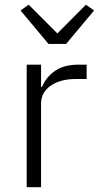

<svg xmlns="http://www.w3.org/2000/svg" viewBox="-20 -784 414 804"><path d="M183.1 -600.1 65.9 -740.2 100.1 -764.2 220.2 -644 339.8 -764.2 374 -740.2 256.8 -600.1ZM91.8 0V-513.2H151.9V-419.9H155.8Q172.9 -460.9 210.2 -487.1Q247.6 -513.2 308.1 -513.2H342.8V-453.1H296.9Q232.4 -453.1 192.1 -425Q151.9 -397 151.9 -350.1V0Z"/></svg>

Font: Anuphan Light
Style: Regular
Weight: 300
Designer: Mike Abbink, Paul van der Laan, Pieter van Rosmalen, Mint Tantisuwanna
Foundry: Bold Monday; Cadson Demak
Version: Version 3.002;hotconv 1.0.109;makeotfexe 2.5.65596